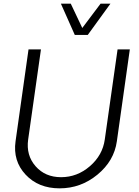

<svg xmlns="http://www.w3.org/2000/svg" viewBox="-20 -1020 760 1050"><path d="M313 -1000H367L430 -867L530 -1000H584L460 -829H389ZM65 -247 136 -750H204L134 -257Q122 -171 174.5 -111Q227 -51 314 -51Q402 -51 471.5 -111Q541 -171 553 -257L623 -750H690L619 -247Q604 -140 513 -65Q422 10 306 10Q190 10 120 -65Q50 -140 65 -247Z"/></svg>

Font: Oakes Grotesk Light
Style: Italic
Weight: 300
Italic angle: -8°
Designer: Samuel Oakes
Foundry: Samuel Oakes
Version: Version 1.000;PS 001.000;hotconv 1.0.88;makeotf.lib2.5.64775